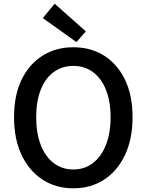

<svg xmlns="http://www.w3.org/2000/svg" viewBox="-20 -1006 794 1040"><path d="M377 14Q283 14 210.5 -33Q138 -80 97 -166.5Q56 -253 56 -371Q56 -490 97 -574.5Q138 -659 210.5 -704.5Q283 -750 377 -750Q472 -750 544 -704.5Q616 -659 657 -574.5Q698 -490 698 -371Q698 -253 657 -166.5Q616 -80 544 -33Q472 14 377 14ZM377 -88Q438 -88 483.5 -123Q529 -158 554 -221.5Q579 -285 579 -371Q579 -457 554 -519.5Q529 -582 483.5 -615.5Q438 -649 377 -649Q316 -649 270.5 -615.5Q225 -582 200.5 -519.5Q176 -457 176 -371Q176 -285 200.5 -221.5Q225 -158 270.5 -123Q316 -88 377 -88ZM394 -778 212 -908 276 -986 445 -836Z"/></svg>

Font: Noto Sans TC Thin Medium
Style: Regular
Weight: 500
Version: Version 2.004-H2;hotconv 1.0.118;makeotfexe 2.5.65603